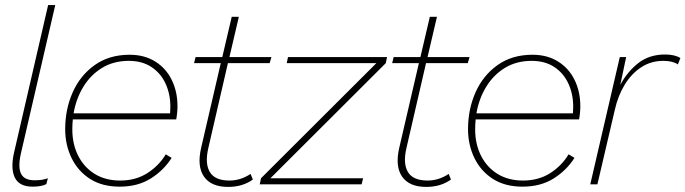

<svg xmlns="http://www.w3.org/2000/svg" viewBox="-20 -724 2692 754"><path d="M108 9Q56 9 38.5 -26Q21 -61 35 -124L169 -704H197L62 -121Q50 -68 62.5 -42Q75 -16 116 -16Q133 -16 145 -18Q157 -20 168 -24L162 -1Q143 9 108 9Z M450 9Q381 9 333.5 -21.5Q286 -52 261 -103.5Q236 -155 236 -217Q236 -295 265.5 -361.5Q295 -428 352 -468.5Q409 -509 489 -509Q547 -509 589.5 -482.5Q632 -456 654.5 -410Q677 -364 677 -307Q677 -282 672 -255H266Q264 -236 264 -216Q264 -158 287 -112.5Q310 -67 352 -41Q394 -15 452 -15Q513 -15 558.5 -44Q604 -73 631 -118L654 -104Q623 -55 572 -23Q521 9 450 9ZM486 -485Q426 -485 381 -457.5Q336 -430 307.5 -383.5Q279 -337 269 -279H648Q649 -294 649 -305Q649 -355 630 -396Q611 -437 574.5 -461Q538 -485 486 -485Z M876 10Q809 10 781 -30.5Q753 -71 770 -144L847 -476H742L748 -500H853L890 -658H918L881 -500H1046L1039 -476H875L798 -142Q784 -82 804 -48.5Q824 -15 881 -15Q925 -15 964 -41L973 -19Q933 10 876 10Z M1000 0 1005 -24 1458 -476H1106L1111 -500H1500L1495 -476L1042 -24H1406L1400 0Z M1654 10Q1587 10 1559 -30.5Q1531 -71 1548 -144L1625 -476H1520L1526 -500H1631L1668 -658H1696L1659 -500H1824L1817 -476H1653L1576 -142Q1562 -82 1582 -48.5Q1602 -15 1659 -15Q1703 -15 1742 -41L1751 -19Q1711 10 1654 10Z M2032 9Q1963 9 1915.5 -21.5Q1868 -52 1843 -103.5Q1818 -155 1818 -217Q1818 -295 1847.5 -361.5Q1877 -428 1934 -468.5Q1991 -509 2071 -509Q2129 -509 2171.5 -482.5Q2214 -456 2236.5 -410Q2259 -364 2259 -307Q2259 -282 2254 -255H1848Q1846 -236 1846 -216Q1846 -158 1869 -112.5Q1892 -67 1934 -41Q1976 -15 2034 -15Q2095 -15 2140.5 -44Q2186 -73 2213 -118L2236 -104Q2205 -55 2154 -23Q2103 9 2032 9ZM2068 -485Q2008 -485 1963 -457.5Q1918 -430 1889.5 -383.5Q1861 -337 1851 -279H2230Q2231 -294 2231 -305Q2231 -355 2212 -396Q2193 -437 2156.5 -461Q2120 -485 2068 -485Z M2298 0 2414 -500H2439L2416 -391Q2444 -443 2487 -476.5Q2530 -510 2592 -510Q2630 -510 2652 -496L2642 -471Q2622 -485 2585 -485Q2536 -485 2497.5 -459.5Q2459 -434 2433 -391Q2407 -348 2395 -295L2326 0Z"/></svg>

Font: Prodigy Sans ExtraLight
Style: Italic
Weight: 200
Italic angle: -13°
Designer: Wei Huang
Foundry: Wei Huang
Version: Version 1.003; ttfautohint (v1.8.3)